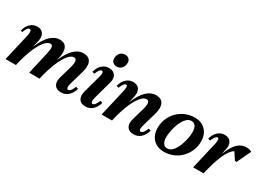

<svg xmlns="http://www.w3.org/2000/svg" viewBox="-12 -1463 3037 2207"><g transform="rotate(30 1506.5 -359.0)"><path d="M776 14Q714 14 689 -25.5Q664 -65 683 -132L729 -292Q763 -411 707 -411Q680 -411 651.5 -385Q623 -359 595 -311Q567 -263 542 -196.5Q517 -130 496 -48H445L474 -284H552Q643 -506 780 -506Q851 -506 876 -456Q901 -406 876 -317L822 -129Q811 -94 814.5 -73.5Q818 -53 834 -53Q850 -53 864 -70Q878 -87 897 -130L927 -119Q909 -56 870 -21Q831 14 776 14ZM34 0 118 -363Q126 -398 121.5 -418.5Q117 -439 102 -439Q86 -439 73 -422Q60 -405 46 -365L22 -372Q38 -435 76.5 -470.5Q115 -506 166 -506Q221 -506 246 -468Q271 -430 257 -368L172 0ZM132 -48 161 -284H239Q330 -506 467 -506Q532 -506 556 -456.5Q580 -407 559 -317L485 0H348L414 -292Q429 -355 424.5 -383Q420 -411 394 -411Q367 -411 338 -385Q309 -359 281.5 -311Q254 -263 229 -196.5Q204 -130 183 -48Z M1099 14Q1038 14 1013.5 -25.5Q989 -65 1007 -132L1070 -363Q1081 -399 1077.5 -419Q1074 -439 1059 -439Q1031 -439 1002 -364L972 -372Q988 -435 1027 -470.5Q1066 -506 1118 -506Q1176 -506 1202 -467.5Q1228 -429 1211 -368L1145 -129Q1135 -93 1138.5 -73Q1142 -53 1157 -53Q1173 -53 1187 -70Q1201 -87 1220 -130L1250 -119Q1232 -56 1193 -21Q1154 14 1099 14ZM1181 -563Q1150 -563 1130.5 -582.5Q1111 -602 1111 -631Q1111 -676 1137 -704Q1163 -732 1203 -732Q1234 -732 1253 -713Q1272 -694 1272 -664Q1272 -620 1247 -591.5Q1222 -563 1181 -563Z M1739 14Q1677 14 1652 -25.5Q1627 -65 1646 -132L1692 -292Q1726 -411 1670 -411Q1642 -411 1613.5 -385Q1585 -359 1557 -311Q1529 -263 1504 -196.5Q1479 -130 1458 -48H1407L1436 -284H1514Q1605 -506 1743 -506Q1814 -506 1839 -456Q1864 -406 1839 -317L1785 -129Q1774 -94 1777.5 -73.5Q1781 -53 1797 -53Q1813 -53 1827 -70Q1841 -87 1860 -130L1890 -119Q1872 -56 1833 -21Q1794 14 1739 14ZM1309 0 1393 -363Q1401 -401 1398.5 -420Q1396 -439 1381 -439Q1353 -439 1324 -364L1294 -372Q1310 -435 1349 -470.5Q1388 -506 1440 -506Q1496 -506 1521 -468Q1546 -430 1532 -368L1447 0Z M2139 14Q2080 14 2036 -11.5Q1992 -37 1967.5 -83Q1943 -129 1943 -189Q1943 -256 1967 -313Q1991 -370 2034.5 -414Q2078 -458 2135.5 -482Q2193 -506 2259 -506Q2318 -506 2362 -480.5Q2406 -455 2430.5 -409.5Q2455 -364 2455 -302Q2455 -236 2430.5 -178.5Q2406 -121 2363 -77.5Q2320 -34 2262.5 -10Q2205 14 2139 14ZM2154 -39Q2188 -39 2214 -61.5Q2240 -84 2259 -120.5Q2278 -157 2291 -199Q2304 -241 2310 -280Q2316 -319 2316 -346Q2316 -397 2297 -425Q2278 -453 2244 -453Q2210 -453 2184 -430Q2158 -407 2138.5 -371Q2119 -335 2106.5 -292.5Q2094 -250 2088 -211.5Q2082 -173 2082 -146Q2082 -96 2101 -67.5Q2120 -39 2154 -39Z M2624 -55 2656 -304H2734Q2779 -414 2827.5 -460Q2876 -506 2946 -506Q2981 -506 3013 -489L2925 -304H2903L2821 -430H2873V-406Q2838 -406 2803 -364.5Q2768 -323 2735.5 -244.5Q2703 -166 2675 -55ZM2524 0 2608 -363Q2616 -401 2613.5 -420Q2611 -439 2596 -439Q2568 -439 2539 -364L2509 -372Q2525 -435 2564 -470.5Q2603 -506 2655 -506Q2711 -506 2736 -468Q2761 -430 2747 -368L2662 0Z"/></g></svg>

Font: Platypi Light SemiBold
Style: Italic
Weight: 600
Italic angle: -13°
Version: Version 1.200